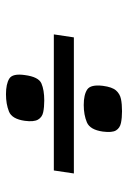

<svg xmlns="http://www.w3.org/2000/svg" viewBox="87 -511 428 642"><g transform="rotate(-90 301.0 -190.0)"><path d="M52 -224H507L497 -157H42ZM182 -60Q188 -103 213 -113.5Q238 -124 271 -124Q305 -124 322.5 -112.5Q340 -101 335 -60Q331 -29 319.5 -16Q308 -3 291 0.5Q274 4 250 4Q228 4 211 0.5Q194 -3 186 -16Q178 -29 182 -60ZM218 -321Q224 -364 249 -374Q274 -384 307 -384Q341 -384 359 -373Q377 -362 371 -321Q365 -275 343 -265.5Q321 -256 286 -256Q264 -256 247 -259.5Q230 -263 222 -277Q214 -291 218 -321Z"/></g></svg>

Font: Genos Thin Black
Style: Italic
Weight: 900
Italic angle: -8°
Version: Version 1.010